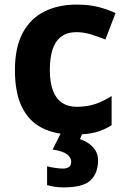

<svg xmlns="http://www.w3.org/2000/svg" viewBox="-20 -576 554 836"><path d="M300 10Q219 10 162 -19.5Q105 -49 75 -111Q45 -173 45 -270Q45 -370 79 -433Q113 -496 173.5 -526Q234 -556 313 -556Q369 -556 410.5 -545Q452 -534 483 -519L439 -404Q404 -418 373.5 -427Q343 -436 313 -436Q274 -436 248 -417.5Q222 -399 209.5 -362.5Q197 -326 197 -271Q197 -217 210.5 -181.5Q224 -146 250 -128.5Q276 -111 313 -111Q360 -111 396 -123.5Q432 -136 466 -158V-31Q432 -9 394.5 0.5Q357 10 300 10ZM407 122Q407 178 374.5 209Q342 240 256 240Q234 240 216.5 237Q199 234 185 230V148Q199 152 219.5 155Q240 158 255 158Q269 158 279.5 151.5Q290 145 290 128Q290 110 272 96Q254 82 209 75L247 0H341L328 30Q348 36 366 48.5Q384 61 395.5 79Q407 97 407 122Z"/></svg>

Font: Noto Sans Kannada
Style: Regular
Weight: 400
Designer: Jelle Bosma - Monotype Design Team
Foundry: Monotype Imaging Inc.
Version: Version 2.003